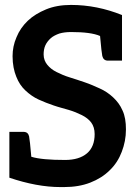

<svg xmlns="http://www.w3.org/2000/svg" viewBox="-20 -751 545 779"><path d="M477 -303C468 -324 455 -341 439 -356C423 -371 405 -383 385 -392C365 -401 345 -410 324 -417C303 -424 283 -431 263 -437C243 -443 225 -451 209 -459C193 -467 181 -477 172 -488C163 -499 157 -513 157 -530C157 -543 159 -556 164 -567C169 -578 177 -588 186 -596C195 -604 207 -610 221 -615C235 -619 250 -621 269 -621C321 -621 361 -616 386 -605C390 -560 393 -533 395 -524C398 -512 405 -505 418 -505H459H471H475V-690C408 -717 339 -731 268 -731C230 -731 196 -725 167 -713C138 -701 113 -686 93 -667C73 -648 57 -625 47 -600C36 -575 31 -549 31 -523C31 -490 37 -462 46 -440C55 -417 67 -399 83 -384C99 -369 117 -356 137 -347C157 -338 177 -330 198 -323C218 -316 239 -311 259 -305C279 -299 296 -292 312 -284C328 -276 341 -266 350 -254C359 -242 364 -226 364 -207C364 -173 354 -147 333 -129C312 -111 282 -102 244 -102C182 -102 136 -106 107 -115C103 -161 100 -189 98 -198C95 -210 88 -216 75 -216H34H22H18V-48V-30C92 -5 161 8 225 8H240C280 8 315 2 346 -10C377 -22 404 -39 425 -60C447 -81 463 -106 474 -135C485 -164 491 -193 491 -226C491 -256 487 -282 477 -303Z"/></svg>

Font: SVN-Aleo
Style: Bold
Weight: 700
Designer: Alessio Laiso
Version: Version 1.2.2